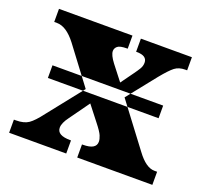

<svg xmlns="http://www.w3.org/2000/svg" viewBox="-98 -653 828 771"><g transform="rotate(20 315.5 -268.0)"><path d="M83 -260V-314H556V-260ZM12 0H256V-56H253Q196 -56 196 -89Q196 -109 217 -137L278 -222L328 -158Q351 -129 357 -114.5Q363 -100 363 -89Q363 -56 307 -56H303V0H624V-56H612Q576 -56 537 -109L399 -292L497 -415Q528 -453 545.5 -466.5Q563 -480 590 -480H598V-536H380V-480H383Q427 -480 427 -450Q427 -436 419.5 -423.5Q412 -411 401 -396L362 -342L313 -405Q291 -434 291 -451Q291 -463 301 -471.5Q311 -480 341 -480H344V-536H30V-480H42Q82 -480 123 -427L241 -270L122 -120Q94 -83 74.5 -69.5Q55 -56 21 -56H12Z"/></g></svg>

Font: Noto Serif SemiCondensed Extra
Style: Regular
Weight: 800
Width: 4
Designer: Monotype Design Team
Foundry: Monotype Imaging Inc.
Version: Version 1.002